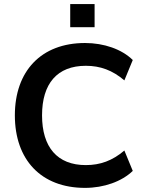

<svg xmlns="http://www.w3.org/2000/svg" viewBox="-20 -912 706 942"><path d="M397.1 9.8C490.2 9.8 577.5 -21.6 631.4 -73.5L590.2 -173.5C531.4 -123.5 471.6 -102 401 -102C260.8 -102 186.3 -190.2 186.3 -346.1C186.3 -502 260.8 -589.2 401 -589.2C471.6 -589.2 531.4 -567.6 590.2 -517.6L631.4 -617.6C577.5 -670.6 490.2 -701 397.1 -701C181.4 -701 52.9 -562.7 52.9 -346.1C52.9 -128.4 181.4 9.8 397.1 9.8ZM324.5 -778.4H444.1V-892.2H324.5Z"/></svg>

Font: LL Pando Sans
Style: Bold
Weight: 700
Designer: Joshua Smith
Foundry: Joshua Smith
Version: Version 1.000;Glyphs 3.2.1 (3258)